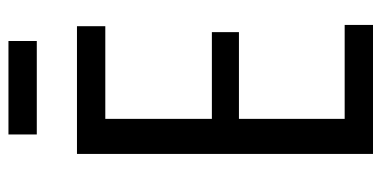

<svg xmlns="http://www.w3.org/2000/svg" viewBox="-244 -658 902 454"><g transform="rotate(-90 207.0 -431.0)"><path d="M134 -67H375V0H70V-700H372V-633H134L153 -687V-346L134 -381H358V-317H134L153 -352V-13ZM337 -862V-795H116V-862Z"/></g></svg>

Font: Pathway Extreme Condensed
Style: Regular
Weight: 400
Width: 3
Version: Version 1.001;gftools[0.9.26]